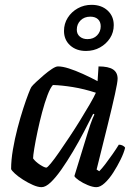

<svg xmlns="http://www.w3.org/2000/svg" viewBox="-20 -775 566 795"><path d="M152 0Q137 0 116.5 -9Q96 -18 75.5 -31Q55 -44 41.5 -56.5Q28 -69 26 -75Q26 -112 33.5 -156Q41 -200 52.5 -244Q64 -288 76 -325Q88 -362 97.5 -386.5Q107 -411 110 -415Q115 -422 129.5 -435.5Q144 -449 161.5 -464Q179 -479 195 -489.5Q211 -500 220 -500Q239 -500 265.5 -491.5Q292 -483 323 -469Q354 -455 384 -439L388 -500Q429 -500 448 -487.5Q467 -475 467 -449Q467 -435 456 -385Q445 -335 425.5 -256Q406 -177 380 -73L391 -66Q402 -77 416.5 -96Q431 -115 446 -136.5Q461 -158 472 -176Q481 -176 488.5 -172Q496 -168 498 -163Q493 -142 479.5 -114.5Q466 -87 449 -60.5Q432 -34 413.5 -17Q395 0 379 0Q364 0 343.5 -8.5Q323 -17 307 -28Q291 -39 288 -46L343 -225Q349 -244 354 -259Q359 -274 363.5 -284.5Q368 -295 371 -301L366 -304Q349 -270 327.5 -229Q306 -188 282 -147.5Q258 -107 234.5 -73.5Q211 -40 190 -20Q169 0 152 0ZM172 -81Q176 -81 190.5 -98.5Q205 -116 225 -145Q245 -174 268 -208.5Q291 -243 312.5 -278Q334 -313 351.5 -343Q369 -373 377 -391Q328 -407 281.5 -414.5Q235 -422 199 -423Q188 -411 176.5 -380.5Q165 -350 154.5 -310.5Q144 -271 135.5 -231Q127 -191 122 -160.5Q117 -130 117 -119Q127 -105 145.5 -93Q164 -81 172 -81ZM336 -564Q296 -564 270.5 -587Q245 -610 245 -647Q245 -677 260.5 -701.5Q276 -726 302 -740.5Q328 -755 359 -755Q400 -755 425.5 -731.5Q451 -708 451 -671Q451 -641 435.5 -617Q420 -593 394 -578.5Q368 -564 336 -564ZM342 -613Q367 -613 382 -628.5Q397 -644 397 -666Q397 -685 385.5 -695.5Q374 -706 354 -706Q329 -706 313.5 -690.5Q298 -675 298 -652Q298 -634 310.5 -623.5Q323 -613 342 -613Z"/></svg>

Font: Texturina 12pt Medium
Style: Italic
Weight: 500
Italic angle: -11°
Designer: Guillermo Torres Carreño
Foundry: Omnibus-Type
Version: Version 1.002